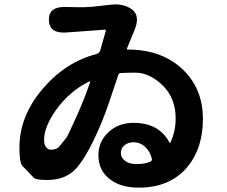

<svg xmlns="http://www.w3.org/2000/svg" viewBox="-20 -804 1040 880"><path d="M616 56Q534 56 484 18Q431 -23 431 -93Q431 -155 477 -198Q523 -241 592 -241Q709 -241 757 -150Q759 -146 761 -151Q785 -200 785 -262Q785 -355 725 -413Q665 -471 600 -471Q564 -471 530 -469Q525 -469 521 -457L481 -338Q450 -246 412 -167Q369 -77 330 -33Q282 21 196 21Q144 21 134 10Q109 -17 83 -43Q69 -58 69 -127Q69 -271 174 -395Q279 -519 421 -556Q436 -560 440 -575L465 -663Q466 -668 461 -668L282 -655Q206 -650 204 -712Q203 -774 279 -772L332 -771Q367 -770 402 -773L493 -783Q548 -788 586 -760Q623 -731 597 -667L562 -582Q560 -577 565 -577Q719 -577 814.5 -488.5Q910 -400 910 -259Q910 -124 839 -39Q760 56 616 56ZM604 -52Q645 -52 669 -63Q678 -67 676 -76Q669 -109 644 -132Q622 -152 592 -152Q568 -152 551 -138.5Q534 -125 534 -103Q534 -81 553.5 -66.5Q573 -52 604 -52ZM212 -118Q240 -118 251 -131.5Q262 -145 285 -174Q292 -184 333 -275Q366 -349 389 -416L393 -428Q395 -433 390 -431Q299 -387 236 -299Q182 -222 182 -162Q182 -142 191 -130Q200 -118 212 -118Z"/></svg>

Font: Resource Han Rounded KR
Style: Bold
Weight: 700
Designer: Cyano Hao (round all glyphs); Ryoko NISHIZUKA 西塚涼子 (kana, bopomofo & ideographs); Paul D. Hunt (Latin, Greek & Cyrillic)
Foundry: Cyano Hao
Version: 0.990